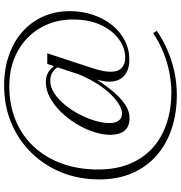

<svg xmlns="http://www.w3.org/2000/svg" viewBox="7 -762 876 930"><g transform="rotate(-90 445.0 -297.0)"><path d="M621 -108.5Q570.5 -108.5 542.5 -134Q514.5 -159.5 514.5 -205.5Q514.5 -216 516.2 -228Q518 -240 521 -253L530 -288H538.5Q505 -234.5 476.5 -199.2Q448 -164 423.8 -144Q399.5 -124 378.8 -115.8Q358 -107.5 339.5 -107.5Q296 -107.5 276.5 -132.5Q257 -157.5 257 -200.5Q257 -238.5 271 -281.2Q285 -324 310 -365Q335 -406 367.5 -439.5Q400 -473 437 -493Q474 -513 512.5 -513Q540 -513 560.2 -501Q580.5 -489 596.5 -464L587 -452Q573.5 -473.5 556.8 -482.5Q540 -491.5 519 -491.5Q488 -491.5 458.2 -472Q428.5 -452.5 402.2 -420.5Q376 -388.5 356.2 -350.5Q336.5 -312.5 325.2 -274.5Q314 -236.5 314 -205Q314 -175.5 325.8 -159.8Q337.5 -144 361.5 -144Q377.5 -144 399.8 -156Q422 -168 447.8 -193Q473.5 -218 499.8 -257.5Q526 -297 549.5 -352L587.5 -467.5L600.5 -506H652L580.5 -289Q571 -260 566.8 -238.2Q562.5 -216.5 562.5 -199.5Q562.5 -162 581.5 -145.2Q600.5 -128.5 630 -128.5Q677.5 -128.5 719.8 -159Q762 -189.5 788.8 -246.2Q815.5 -303 815.5 -382.5Q815.5 -448.5 792 -504.8Q768.5 -561 725.5 -602.5Q682.5 -644 623.5 -667Q564.5 -690 493 -690Q402.5 -690 328 -659.5Q253.5 -629 200.2 -572Q147 -515 118 -435.8Q89 -356.5 89 -259Q89 -174.5 115.8 -108.5Q142.5 -42.5 192 2.8Q241.5 48 310.5 71.5Q379.5 95 463 95Q507 95 556.5 85.8Q606 76.5 655.5 56.8Q705 37 749.5 6.5L760.5 24.5Q717.5 54.5 667 76.2Q616.5 98 561.8 109.8Q507 121.5 450.5 121.5Q362.5 121.5 288 97Q213.5 72.5 158 24.5Q102.5 -23.5 71.8 -93.5Q41 -163.5 41 -254.5Q41 -354 75.2 -437.8Q109.5 -521.5 170.8 -583.8Q232 -646 314.8 -680.5Q397.5 -715 494.5 -715Q577 -715 643.8 -691.2Q710.5 -667.5 758 -624.8Q805.5 -582 830.8 -524Q856 -466 856 -397Q856 -337 838.2 -284.5Q820.5 -232 788.8 -192.5Q757 -153 714 -130.8Q671 -108.5 621 -108.5Z"/></g></svg>

Font: Newsreader 36pt Light
Style: Regular
Weight: 300
Designer: Hugues Gentile
Foundry: Production Type
Version: Version 1.003